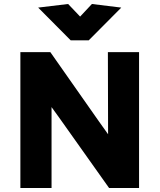

<svg xmlns="http://www.w3.org/2000/svg" viewBox="-20 -941 799 961"><path d="M238 0V-405L277 -351L526 0H676V-680H520L521 -269L474 -335L232 -680H82V0ZM381 -858 321 -921 171 -903 334 -739H424L587 -903L440 -921Z"/></svg>

Font: Catamaran ExtraBold
Style: Regular
Weight: 800
Designer: Pria Ravichandran
Version: Version 2.000